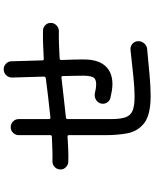

<svg xmlns="http://www.w3.org/2000/svg" viewBox="82 -897 836 1040"><g transform="rotate(-90 500.0 -377.0)"><path d="M856 -562Q873 -561 884.5 -549Q896 -537 896 -520Q896 -502 882.5 -489Q869 -476 851 -476Q817 -477 779.5 -475.5Q742 -474 704 -472Q695 -471 695 -462Q697 -421 697.5 -388.5Q698 -356 698 -341Q698 -265 663.5 -225.5Q629 -186 564 -186Q548 -186 529 -189Q510 -192 489 -197Q475 -201 466.5 -212.5Q458 -224 458 -237Q458 -257 472 -269.5Q486 -282 505 -282Q507 -282 510 -282Q513 -282 516 -281Q544 -274 563 -274Q595 -274 602.5 -293Q610 -312 610 -343Q610 -357 609.5 -386.5Q609 -416 608 -453Q608 -464 599 -462Q547 -456 493 -450Q439 -444 384 -438Q375 -437 375 -428V-192Q375 -145 384 -117Q393 -89 419 -77.5Q445 -66 497 -66Q538 -66 600 -72Q662 -78 749 -88Q769 -90 783 -77.5Q797 -65 797 -45Q797 -28 785 -14Q773 0 755 2Q673 10 610 15.5Q547 21 500 21Q394 21 349 -17Q308 -52 298 -105Q288 -158 288 -222V-421Q288 -431 279 -429Q245 -427 211 -425.5Q177 -424 143 -425Q127 -426 114.5 -438Q102 -450 102 -467Q102 -486 115 -498.5Q128 -511 146 -511Q181 -510 214 -511.5Q247 -513 279 -514Q288 -514 288 -523V-693Q288 -711 300.5 -724Q313 -737 331 -737Q349 -737 362 -724.5Q375 -712 375 -693V-530Q375 -521 384 -522Q440 -528 492.5 -534Q545 -540 597 -547Q605 -549 605 -557L600 -729Q600 -749 613 -762Q626 -775 645 -775Q662 -775 675 -762.5Q688 -750 688 -733L693 -566Q693 -557 702 -558Q740 -560 778.5 -561.5Q817 -563 856 -562Z"/></g></svg>

Font: Kiwi Maru Medium
Style: Regular
Weight: 500
Designer: Hiroki-Chan
Version: Version 1.100